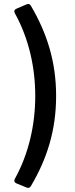

<svg xmlns="http://www.w3.org/2000/svg" viewBox="-20 -750 371 944"><path d="M60.5 151.4 110.4 171.9C119.1 175.8 127 173.8 131.8 165C210 33.2 255.9 -107.4 255.9 -278.3C255.9 -448.2 210 -588.9 131.8 -721.7C127 -730.5 119.1 -732.4 110.4 -728.5L60.5 -707C50.8 -703.1 47.9 -695.3 52.7 -685.5C122.1 -560.5 153.3 -418 153.3 -278.3C153.3 -138.7 122.1 4.9 52.7 129.9C47.9 139.6 50.8 147.5 60.5 151.4Z"/></svg>

Font: Ed Sans Neue SemiBold
Style: Regular
Weight: 600
Designer: Stephen Hutchings
Version: Version 1.004;PS 001.004;hotconv 1.0.88;makeotf.lib2.5.64775